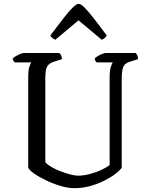

<svg xmlns="http://www.w3.org/2000/svg" viewBox="-20 -980 777 1000"><path d="M367 0Q334 0 294 -12Q254 -24 217 -42Q180 -60 155 -78Q130 -96 127 -108V-578Q127 -614 133 -632.5Q139 -651 144 -655H57Q54 -658 50.5 -662.5Q47 -667 46 -675Q51 -681 62.5 -687.5Q74 -694 86 -699Q98 -704 103 -704H289Q294 -700 298 -692Q302 -684 303 -672L262 -659Q243 -653 233 -643Q223 -633 219.5 -616Q216 -599 216 -572V-135Q226 -123 247.5 -110.5Q269 -98 295 -88Q321 -78 345.5 -71.5Q370 -65 387 -65Q415 -65 449 -74Q483 -83 511 -96.5Q539 -110 551 -121V-578Q551 -611 557 -630.5Q563 -650 568 -655H483Q480 -658 477 -663Q474 -668 473 -675Q478 -681 489.5 -688Q501 -695 513 -699.5Q525 -704 530 -704H687Q691 -700 695 -691.5Q699 -683 699 -672L658 -659Q640 -654 630.5 -644Q621 -634 617.5 -616Q614 -598 614 -567V-106Q603 -91 579 -73Q555 -55 522 -38.5Q489 -22 449.5 -11Q410 0 367 0ZM268 -773Q259 -777 252 -782.5Q245 -788 242 -795Q283 -849 311.5 -886Q340 -923 359.5 -941.5Q379 -960 390 -960Q401 -960 420 -941Q439 -922 468 -885Q497 -848 536 -795Q533 -790 527 -783.5Q521 -777 510 -773L389 -874Z"/></svg>

Font: Texturina Medium 12pt Light
Style: Regular
Weight: 300
Version: Version 1.002